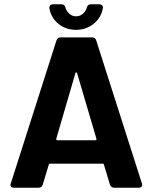

<svg xmlns="http://www.w3.org/2000/svg" viewBox="-20 -874 711 894"><path d="M492 -14 464 -107Q463 -112 458 -112H213Q208 -112 207 -107L179 -14Q174 0 160 0H44Q35 0 31 -5.5Q27 -11 30 -19L243 -686Q248 -700 262 -700H409Q423 -700 428 -686L641 -19Q642 -17 642 -13Q642 -7 638 -3.5Q634 0 627 0H511Q497 0 492 -14ZM247 -221H424Q430 -221 429 -228L339 -533Q338 -537 335.5 -537Q333 -537 331 -533L242 -228Q241 -221 247 -221ZM210 -836V-838Q210 -854 227 -854H267Q281 -854 285 -838Q290 -821 303.5 -809.5Q317 -798 334 -798Q352 -798 365.5 -809.5Q379 -821 384 -838Q388 -854 402 -854H442Q450 -854 455 -849.5Q460 -845 459 -837Q452 -793 417 -764Q382 -735 334 -735Q286 -735 251.5 -763.5Q217 -792 210 -836Z"/></svg>

Font: Barlow
Style: Bold
Weight: 700
Designer: Jeremy Tribby
Foundry: Jeremy Tribby
Version: Version 1.101 August 23, 2024